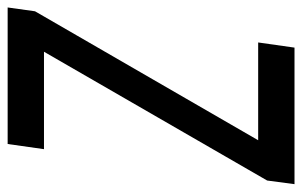

<svg xmlns="http://www.w3.org/2000/svg" viewBox="-168 -626 790 502"><g transform="rotate(-90 227.0 -375.0)"><path d="M-3.5 0 6 -71.5 365.5 -694.5 385.5 -655H88L101.5 -750H458.5L448.5 -678.5L88.5 -55.5L69 -95H367L353.5 0Z"/></g></svg>

Font: Mohave Light Medium
Style: Italic
Weight: 500
Italic angle: -8°
Version: Version 2.003